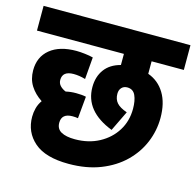

<svg xmlns="http://www.w3.org/2000/svg" viewBox="-94 -720 835 817"><g transform="rotate(15 323.5 -311.0)"><path d="M275 -108Q335 -108 381.5 -133Q428 -158 454.5 -200.5Q481 -243 481 -297Q481 -333 470.5 -356Q460 -379 434 -379Q419 -379 409.5 -369Q400 -359 400 -342Q400 -318 413.5 -302.5Q427 -287 459 -276L416 -187Q290 -236 290 -342Q290 -388 313.5 -420Q337 -452 383 -464V-513H0V-622H647V-513H505V-458Q552 -441 578 -398Q604 -355 604 -290Q604 -234 582.5 -182Q561 -130 519 -89Q477 -48 416 -24Q355 0 276 0Q174 0 124.5 -43Q75 -86 75 -154Q75 -173 80 -192Q85 -211 97 -228Q65 -249 46.5 -278Q28 -307 28 -346Q28 -405 69.5 -439Q111 -473 185 -473Q201 -473 222.5 -470.5Q244 -468 259 -464L251 -367Q224 -375 199 -375Q150 -375 150 -336Q150 -321 160 -310.5Q170 -300 185 -294Q206 -299 230 -299Q257 -299 274 -295L265 -198Q260 -199 254 -199.5Q248 -200 241 -200Q193 -200 193 -159Q193 -132 214.5 -120Q236 -108 275 -108Z"/></g></svg>

Font: Noto Sans Condensed
Style: Bold
Weight: 700
Width: 3
Designer: Monotype Design Team
Foundry: Monotype Imaging Inc.
Version: Version 2.013; ttfautohint (v1.8.4.7-5d5b)